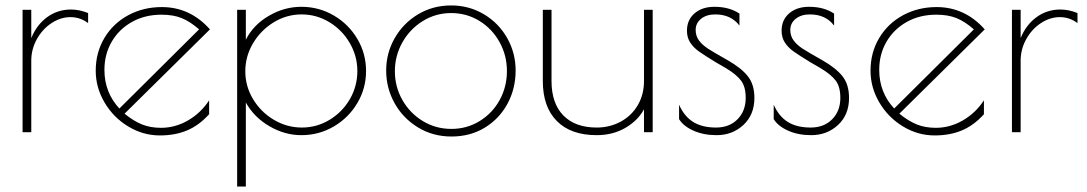

<svg xmlns="http://www.w3.org/2000/svg" viewBox="-20 -486 3998 706"><path d="M63 -450H95V-346Q115 -395 153.5 -423Q192 -451 241 -451Q272 -451 304 -438V-401Q275 -423 239 -423Q203 -423 169.5 -401Q136 -379 115.5 -342Q95 -305 95 -263V0H63Z M749 -117V-66Q712 -25 668 -6.5Q624 12 568 12Q506 12 451.5 -21Q397 -54 364.5 -109Q332 -164 332 -226Q332 -293 364 -346.5Q396 -400 451.5 -430Q507 -460 575 -460Q679 -460 752 -378L438 -68Q471 -41 502 -28.5Q533 -16 572 -16Q624 -16 671 -43Q718 -70 749 -117ZM419 -87 712 -378Q679 -407 648 -419.5Q617 -432 574 -432Q513 -432 465.5 -405.5Q418 -379 391 -333Q364 -287 364 -229Q364 -146 419 -87Z M852 -450H884V-340Q911 -394 968 -427.5Q1025 -461 1088 -461Q1153 -461 1207.5 -429Q1262 -397 1294 -343Q1326 -289 1326 -225Q1326 -161 1294 -107Q1262 -53 1207.5 -21Q1153 11 1088 11Q1027 11 970.5 -22Q914 -55 884 -109V200H852ZM1294 -225Q1294 -280 1266 -328Q1238 -376 1191 -404.5Q1144 -433 1089 -433Q1034 -433 986.5 -404Q939 -375 910.5 -327Q882 -279 882 -224Q882 -169 910.5 -121.5Q939 -74 987 -45.5Q1035 -17 1090 -17Q1145 -17 1192 -45.5Q1239 -74 1266.5 -121.5Q1294 -169 1294 -225Z M1400 -227Q1400 -291 1431.5 -346Q1463 -401 1517.5 -433.5Q1572 -466 1639 -466Q1705 -466 1759.5 -433.5Q1814 -401 1845 -346Q1876 -291 1876 -227Q1876 -160 1846 -104.5Q1816 -49 1762.5 -16.5Q1709 16 1640 16Q1572 16 1517 -17.5Q1462 -51 1431 -106.5Q1400 -162 1400 -227ZM1844 -225Q1844 -282 1817 -331Q1790 -380 1743 -409Q1696 -438 1639 -438Q1582 -438 1534.5 -408.5Q1487 -379 1459.5 -330Q1432 -281 1432 -224Q1432 -167 1459.5 -118.5Q1487 -70 1534.5 -41Q1582 -12 1640 -12Q1697 -12 1744 -41Q1791 -70 1817.5 -118.5Q1844 -167 1844 -225Z M1976 -188V-450H2008V-188Q2008 -106 2051.5 -61.5Q2095 -17 2174 -17Q2222 -17 2262 -38.5Q2302 -60 2325 -99Q2348 -138 2348 -188V-450H2380V0H2348V-84Q2325 -42 2279 -15.5Q2233 11 2174 11Q2079 11 2027.5 -41Q1976 -93 1976 -188Z M2477 -48V-101Q2496 -58 2529 -37.5Q2562 -17 2613 -17Q2662 -17 2692 -47.5Q2722 -78 2722 -126Q2722 -167 2705 -189.5Q2688 -212 2650 -235L2612 -257Q2571 -282 2550.5 -296.5Q2530 -311 2518 -329.5Q2506 -348 2506 -373Q2506 -413 2534 -437Q2562 -461 2607 -461Q2662 -461 2699 -436V-392Q2668 -433 2610 -433Q2578 -433 2558 -417Q2538 -401 2538 -376Q2538 -354 2550 -337.5Q2562 -321 2583.5 -307Q2605 -293 2655 -265Q2706 -236 2730 -205.5Q2754 -175 2754 -126Q2754 -64 2713.5 -26.5Q2673 11 2615 11Q2567 11 2530 -5.5Q2493 -22 2477 -48Z M2825 -48V-101Q2844 -58 2877 -37.5Q2910 -17 2961 -17Q3010 -17 3040 -47.5Q3070 -78 3070 -126Q3070 -167 3053 -189.5Q3036 -212 2998 -235L2960 -257Q2919 -282 2898.5 -296.5Q2878 -311 2866 -329.5Q2854 -348 2854 -373Q2854 -413 2882 -437Q2910 -461 2955 -461Q3010 -461 3047 -436V-392Q3016 -433 2958 -433Q2926 -433 2906 -417Q2886 -401 2886 -376Q2886 -354 2898 -337.5Q2910 -321 2931.5 -307Q2953 -293 3003 -265Q3054 -236 3078 -205.5Q3102 -175 3102 -126Q3102 -64 3061.5 -26.5Q3021 11 2963 11Q2915 11 2878 -5.5Q2841 -22 2825 -48Z M3598 -117V-66Q3561 -25 3517 -6.5Q3473 12 3417 12Q3355 12 3300.5 -21Q3246 -54 3213.5 -109Q3181 -164 3181 -226Q3181 -293 3213 -346.5Q3245 -400 3300.5 -430Q3356 -460 3424 -460Q3528 -460 3601 -378L3287 -68Q3320 -41 3351 -28.5Q3382 -16 3421 -16Q3473 -16 3520 -43Q3567 -70 3598 -117ZM3268 -87 3561 -378Q3528 -407 3497 -419.5Q3466 -432 3423 -432Q3362 -432 3314.5 -405.5Q3267 -379 3240 -333Q3213 -287 3213 -229Q3213 -146 3268 -87Z M3701 -450H3733V-346Q3753 -395 3791.5 -423Q3830 -451 3879 -451Q3910 -451 3942 -438V-401Q3913 -423 3877 -423Q3841 -423 3807.5 -401Q3774 -379 3753.5 -342Q3733 -305 3733 -263V0H3701Z"/></svg>

Font: Poiret One
Style: Regular
Weight: 400
Designer: Denis Masharov (denis.masharov@gmail.com), Cyreal (Charset Expansion)
Foundry: Denis Masharov
Version: Version 1.101